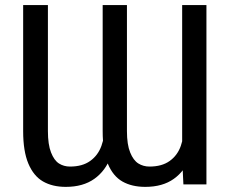

<svg xmlns="http://www.w3.org/2000/svg" viewBox="-20 -727 905 757"><path d="M698.2 -707V-101.6L703.1 0H793.9V-707ZM730 -109.9C743.3 -147.3 750 -190.8 750 -240.2L706.1 -239.3C706.1 -206.1 701.7 -176.9 692.9 -151.9C684.1 -126.8 669.4 -106.9 648.9 -92.3C628.4 -77.6 601.9 -70.3 569.3 -70.3C553.1 -70.3 538.4 -74.4 525.4 -82.5C512.4 -90.7 501.6 -105.1 493.2 -126C484.7 -146.8 480.5 -174.8 480.5 -210V-707H384.8V-210C384.8 -156.6 391.6 -113.6 405.3 -81.1C418.9 -48.5 438.2 -25.2 462.9 -11.2C487.6 2.8 517.6 9.8 552.7 9.8C598.3 9.8 635.9 -0.8 665.5 -22C695.1 -43.1 716.6 -72.4 730 -109.9ZM417 -109.9C430.7 -147.3 437.5 -190.8 437.5 -240.2L393.6 -239.3C393.6 -206.1 389 -176.9 379.9 -151.9C370.8 -126.8 356 -106.9 335.4 -92.3C314.9 -77.6 288.4 -70.3 255.9 -70.3C239.6 -70.3 225.1 -74.4 212.4 -82.5C199.7 -90.7 189.3 -105.1 181.2 -126C173 -146.8 168.9 -174.8 168.9 -210V-707H71.3V-210C71.3 -157.2 78.1 -114.6 91.8 -82C105.5 -49.5 124.7 -26 149.4 -11.7C174.2 2.6 204.1 9.8 239.3 9.8C284.8 9.8 322.4 -0.8 352.1 -22C381.7 -43.1 403.3 -72.4 417 -109.9Z"/></svg>

Font: Pretendard Variable
Style: Regular
Weight: 400
Designer: Base glyphs from Inter by Rasmus Andersson; Hangeul glyphs from Noto Sans CJK(Source Han Sans) by Jang Soo-young and Kan
Foundry: Kil Hyung-jin
Version: Version 1.309;Glyphs 3.2 (3225)